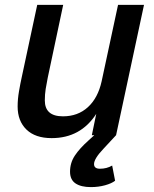

<svg xmlns="http://www.w3.org/2000/svg" viewBox="-20 -552 627 784"><path d="M191 12Q124 12 88 -23Q52 -58 52 -117Q52 -147 57.5 -179Q63 -211 69 -238L132 -532H238L175 -235Q170 -211 166.5 -188.5Q163 -166 163 -142Q163 -77 237 -77Q298 -77 339 -114.5Q380 -152 395 -220L462 -532H568L454 0H355L373 -87Q309 12 191 12ZM351 212Q311 212 288.5 197Q266 182 266 149Q266 113 285.5 83.5Q305 54 342 21L387 -20L454 0L402 56Q364 96 364 118Q364 137 388 137Q416 137 438 124L450 186Q436 197 409 204.5Q382 212 351 212Z"/></svg>

Font: Geist Medium
Style: Italic
Weight: 500
Italic angle: -12°
Designer: Basement.studio, Andrés Briganti, Mateo Zaragoza
Foundry: Basement.studio, Vercel, Andrés Briganti, Guido Ferreyra, Mateo Zaragoza
Version: Version 1.500; ttfautohint (v1.8.4.7-5d5b)